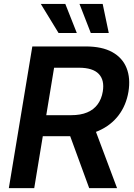

<svg xmlns="http://www.w3.org/2000/svg" viewBox="-20 -966 690 986"><path d="M25.4 0 146 -727.5H420.4Q503.9 -727.5 556.4 -698.5Q608.9 -669.4 629.9 -616.9Q650.9 -564.5 639.6 -494.6Q627.9 -425.3 589.1 -374Q550.3 -322.8 487.3 -294.7Q424.3 -266.6 340.8 -266.6H145.5L163.6 -374.5H345.7Q394 -374.5 427.7 -388.7Q461.4 -402.8 481.4 -430.2Q501.5 -457.5 507.8 -495.6Q517.6 -554.7 487.1 -586.4Q456.5 -618.2 385.7 -618.2H257.8L155.8 0ZM438 0 317.4 -329.6H457.5L581.1 0ZM446.3 -796.4 388.2 -945.8H507.3L538.6 -796.4ZM280.8 -796.4 189.5 -945.8H315.4L374.5 -796.4Z"/></svg>

Font: Inter 18pt SemiBold
Style: Italic
Weight: 600
Italic angle: -9.3988°
Designer: Rasmus Andersson
Foundry: rsms
Version: Version 4.001;git-66647c0bb